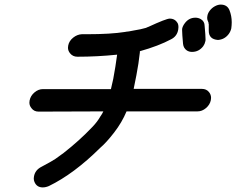

<svg xmlns="http://www.w3.org/2000/svg" viewBox="-20 -776 1029 836"><path d="M166 40Q140 40 130 16Q127 9 127 1Q127 -3 128 -8Q133 -36 161 -50Q201 -71 221 -84L257 -110Q326 -164 382 -223L383 -224Q404 -246 417 -269Q425 -280 430 -291L148 -290Q128 -290 117 -305Q108 -316 108 -329Q108 -334 109 -339Q113 -359 130 -373.5Q147 -388 167 -388H463L473 -432Q483 -485 490 -538Q403 -529 317 -529Q297 -529 285 -544Q276 -555 276 -568Q276 -573 277 -578Q281 -598 298.5 -612Q316 -626 336 -627H359Q462 -627 525 -637L530 -638Q537 -638 561 -643Q593 -648 617 -655Q619 -657 622 -657.5Q625 -658 626 -659Q704 -695 719 -695Q744 -695 755 -672Q757 -665 757 -658Q757 -653 756 -647Q751 -618 725 -605Q671 -576 589 -553V-548Q584 -501 574 -449L562 -389H859Q879 -389 890 -375Q899 -364 899 -350Q899 -345 898 -340Q894 -320 877 -305.5Q860 -291 840 -291H531Q511 -243 477 -199Q443 -155 416 -132Q302 -19 193 34Q179 40 166 40ZM816 -550Q804 -550 794 -556Q779 -566 777 -585Q773 -629 773 -643V-650Q775 -662 784 -674Q802 -699 831 -699Q843 -699 854 -693Q871 -683 871 -663Q875 -620 875 -604Q875 -598 874 -596Q872 -585 865 -575Q846 -550 816 -550ZM929 -602Q889 -605 889 -642V-672Q889 -673 887 -676L888 -677Q888 -679 886 -682Q882 -690 882 -698Q882 -703 883 -707Q885 -719 894 -730.5Q903 -742 916 -749Q929 -756 941 -756Q969 -756 979 -732Q989 -707 989 -679Q989 -666 987 -652Q984 -639 976 -628Q958 -604 929 -602Z"/></svg>

Font: Bad Comic
Style: Italic
Weight: 400
Italic angle: -11°
Designer: GGBotNet
Foundry: GGBotNet
Version: 0.95